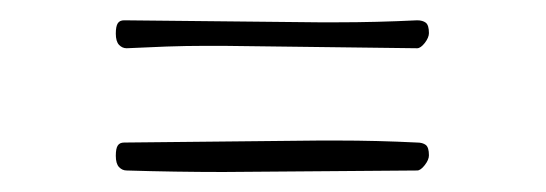

<svg xmlns="http://www.w3.org/2000/svg" viewBox="-20 -341 543 191"><path d="M106 -171.4Q101.6 -171.4 98.4 -174.8Q95.2 -178.2 95.2 -186Q95.2 -193.4 97.2 -196.3Q99.1 -199.2 103.5 -199.2L297.9 -201.2H314.9Q335.4 -201.2 355.2 -200.7Q375 -200.2 395 -199.2Q400.4 -199.2 403.6 -196.8Q406.7 -194.3 406.7 -186.5Q406.7 -182.1 402.6 -176.8Q398.4 -171.4 395 -171.4L202.1 -169.9Q154.3 -169.9 106 -171.4ZM106 -293Q101.6 -293 98.4 -296.4Q95.2 -299.8 95.2 -307.6Q95.2 -314.9 97.2 -317.9Q99.1 -320.8 103.5 -320.8L297.4 -318.8H314.5Q335 -318.8 354.7 -319.3Q374.5 -319.8 395 -320.8Q400.4 -320.8 403.6 -318.4Q406.7 -315.9 406.7 -308.1Q406.7 -303.7 402.6 -298.3Q398.4 -293 395 -293L201.7 -295.4H185.1Q165 -295.4 145.5 -294.7Q126 -293.9 106 -293Z"/></svg>

Font: IM FELL French Canon SC
Style: Regular
Weight: 400
Designer: Igino Marini
Foundry: Igino Marini
Version: 3.00